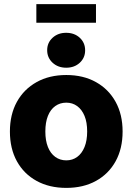

<svg xmlns="http://www.w3.org/2000/svg" viewBox="-20 -895 639 926"><path d="M299.8 11.2Q217.8 11.2 156.5 -22.5Q95.2 -56.2 61.5 -117.2Q27.8 -178.2 27.8 -260.7Q27.8 -342.8 61.5 -403.8Q95.2 -464.8 156.5 -499Q217.8 -533.2 299.8 -533.2Q381.8 -533.2 442.9 -499Q503.9 -464.8 537.6 -403.8Q571.3 -342.8 571.3 -260.7Q571.3 -178.2 537.6 -117.2Q503.9 -56.2 442.9 -22.5Q381.8 11.2 299.8 11.2ZM299.8 -121.6Q329.6 -121.6 352.3 -138.2Q375 -154.8 387.7 -186Q400.4 -217.3 400.4 -260.7Q400.4 -305.2 387.7 -335.9Q375 -366.7 352.3 -383.3Q329.6 -399.9 299.8 -399.9Q269.5 -399.9 246.6 -383.5Q223.6 -367.2 211.2 -336.2Q198.7 -305.2 198.7 -260.7Q198.7 -216.8 211.2 -185.8Q223.6 -154.8 246.6 -138.2Q269.5 -121.6 299.8 -121.6ZM299.3 -568.4Q259.8 -568.4 233.6 -592.5Q207.5 -616.7 207.5 -652.8Q207.5 -689 233.6 -712.9Q259.8 -736.8 298.8 -736.8Q338.9 -736.8 364.7 -712.9Q390.6 -689 390.6 -652.3Q390.6 -616.2 364.7 -592.3Q338.9 -568.4 299.3 -568.4ZM442.9 -875V-785.2H155.3V-875Z"/></svg>

Font: Inter 28pt ExtraBold
Style: Regular
Weight: 800
Designer: Rasmus Andersson
Foundry: rsms
Version: Version 4.001;git-66647c0bb